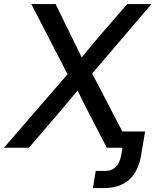

<svg xmlns="http://www.w3.org/2000/svg" viewBox="-52 -748 787 972"><path d="M-32.2 0 290 -372.1 106.4 -727.5H229.5L300.8 -581.5Q315.9 -550.3 331.3 -519.3Q346.7 -488.3 361.8 -457Q387.2 -488.3 412.8 -519.5Q438.5 -550.8 465.3 -581.5L592.3 -727.5H714.8L414.6 -375.5L610.4 0H488.8L397.5 -176.3Q382.8 -204.6 368.7 -232.9Q354.5 -261.2 340.8 -289.6Q317.4 -261.2 293.5 -232.9Q269.5 -204.6 245.6 -176.3L94.2 0ZM475.1 204.1H418.5L432.6 117.2H484.4Q513.7 117.2 534.4 96.4Q555.2 75.7 562 35.6L567.9 0H527.8L541.5 -82.5H682.6L662.6 37.1Q648.9 120.1 601.1 162.1Q553.2 204.1 475.1 204.1Z"/></svg>

Font: Inter Display Medium
Style: Italic
Weight: 500
Italic angle: -9.39999°
Designer: Rasmus Andersson
Foundry: rsms
Version: Version 4.000;git-a52131595